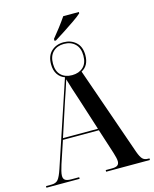

<svg xmlns="http://www.w3.org/2000/svg" viewBox="-138 -1049 914 1140"><g transform="rotate(-15 319.5 -479.0)"><path d="M275 -842Q296 -867 320 -898.5Q344 -930 363 -958H459V-950Q443 -935 411 -913Q379 -891 344.5 -868.5Q310 -846 284 -830H275ZM3 0V-10H37Q64 -10 77.5 -26Q91 -42 106 -87L279 -605Q252 -614 235.5 -638.5Q219 -663 219 -701Q219 -753 249 -780.5Q279 -808 324 -808Q369 -808 399.5 -780.5Q430 -753 430 -701Q430 -636 383 -612L573 -67Q585 -34 597 -22Q609 -10 631 -10H639V0H370V-10H408Q433 -10 443 -18Q453 -26 453 -42Q453 -52 449.5 -66.5Q446 -81 441 -97L392 -249H171L125 -111Q119 -92 114.5 -74Q110 -56 110 -44Q110 -26 121 -18Q132 -10 159 -10H207V0ZM324 -606Q366 -606 392 -630Q418 -654 418 -701Q418 -748 392 -773Q366 -798 324 -798Q282 -798 256.5 -773Q231 -748 231 -701Q231 -654 256.5 -630Q282 -606 324 -606ZM174 -259H389L324 -462Q312 -498 302 -529Q292 -560 283 -591Q274 -561 263.5 -530.5Q253 -500 241 -464Z"/></g></svg>

Font: Noto Serif Display Condensed SemiBold
Style: Regular
Weight: 600
Width: 3
Designer: Monotype Design Team
Foundry: Monotype Imaging Inc.
Version: Version 2.009